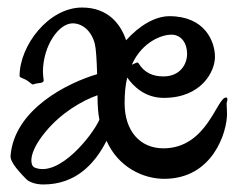

<svg xmlns="http://www.w3.org/2000/svg" viewBox="-20 -452 654 510"><path d="M582 -178C583 -181 584 -185 584 -188C584 -191 583 -193 581 -193C556 -195 531 -58 414 -58C352 -58 311 -104 311 -178C311 -204 313 -226 318 -246C334 -223 365 -192 415 -192C515 -192 551 -262 551 -301C551 -341 525 -409 430 -409C392 -409 350 -384 315 -345C301 -387 268 -432 198 -432C109 -432 32 -331 32 -250C32 -245 45 -244 55 -236C66 -228 65 -226 72 -229C80 -232 97 -230 96 -239C95 -247 94 -255 94 -263C95 -331 136 -390 173 -390C198 -390 223 -371 232 -335C235 -323 237 -292 238 -255C160 -232 18 -162 8 -38C7 -26 19 -7 51 25C59 32 75 38 95 38C180 38 231 -15 263 -78C294 -8 360 23 416 23C546 23 583 -102 583 -149C583 -161 582 -171 582 -175ZM244 -134C226 -93 137 20 72 -7C61 -11 52 -43 101 -102C143 -153 199 -185 239 -199C239 -169 241 -149 244 -134ZM435 -360C461 -360 477 -338 477 -309C477 -282 459 -249 414 -249C386 -249 363 -259 348 -284C347 -285 346 -286 345 -286C343 -286 337 -283 330 -280C359 -344 413 -360 435 -360Z"/></svg>

Font: Oregano
Style: Regular
Weight: 400
Designer: Astigmatic (AOETI)
Foundry: Astigmatic (AOETI)
Version: Version 1.000